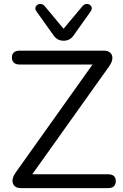

<svg xmlns="http://www.w3.org/2000/svg" viewBox="-20 -965 629 985"><path d="M86.4 0Q70.4 0 60.2 -6.6Q50 -13.1 46.1 -24.5Q42.2 -35.9 45.8 -50.3Q49.5 -64.6 60.6 -80.2L477.1 -665.5V-634.1H80.1Q61.1 -634.1 51.1 -643.5Q41.1 -653 41.1 -670Q41.1 -687 51.1 -696Q61.1 -705 80.1 -705H514.2Q530.2 -705 540.4 -698.4Q550.6 -691.9 554.5 -680.7Q558.4 -669.6 554.8 -655Q551.2 -640.4 540 -624.8L123.5 -40V-70.9H535Q554 -70.9 564 -62Q574 -53 574 -36Q574 -18.5 564 -9.2Q554 0 535 0ZM306.1 -756.1Q291 -756.1 278.1 -762.4Q265.1 -768.8 254.8 -783.5L167 -906.7Q159.7 -917 161.8 -926.2Q164 -935.5 172.3 -940.6Q180.6 -945.8 190.8 -944.5Q201.1 -943.3 209.9 -933L306.1 -817.5L402.8 -933Q411.6 -943.3 421.8 -944.5Q432.1 -945.8 440.2 -940.6Q448.2 -935.5 450.4 -926.5Q452.6 -917.4 445.2 -906.7L357.8 -783.5Q347.6 -768.8 334.6 -762.4Q321.7 -756.1 306.1 -756.1Z"/></svg>

Font: Nunito ExtraLight
Style: Regular
Weight: 200
Designer: Vernon Adams
Foundry: Vernon Adams
Version: Version 3.602